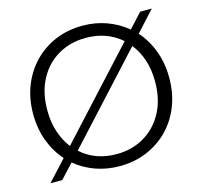

<svg xmlns="http://www.w3.org/2000/svg" viewBox="-103 -821 995 943"><g transform="rotate(-15 394.0 -350.0)"><path d="M394 7Q329 7 271.5 -13.5Q214 -34 169 -72L102 0H42L137 -103Q95 -150 71.5 -213Q48 -276 48 -350Q48 -428 74 -493.5Q100 -559 147 -607Q194 -655 257 -681Q320 -707 394 -707Q459 -707 516.5 -686Q574 -665 619 -627L686 -700H745L651 -597Q693 -550 716.5 -487Q740 -424 740 -350Q740 -271 714 -205.5Q688 -140 641 -92.5Q594 -45 531 -19Q468 7 394 7ZM120 -350Q120 -289 136.5 -239.5Q153 -190 182 -152L575 -580Q501 -645 394 -645Q316 -645 254 -609.5Q192 -574 156 -507.5Q120 -441 120 -350ZM394 -54Q472 -54 534 -90Q596 -126 632 -192.5Q668 -259 668 -350Q668 -411 651.5 -460.5Q635 -510 605 -547L213 -120Q286 -54 394 -54Z"/></g></svg>

Font: Poppins Light
Style: Regular
Weight: 300
Designer: Ninad Kale (Devanagari), Jonny Pinhorn (Latin)
Version: Version 5.002